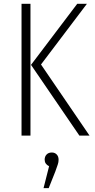

<svg xmlns="http://www.w3.org/2000/svg" viewBox="-20 -704 492 997"><path d="M138.2 -684.1V0H91.8V-684.1ZM431.2 -684.1 192.9 -369.1 444.8 0H392.1L141.1 -367.2L380.9 -684.1ZM249 87.9Q264.6 87.9 274.4 98.1Q284.2 108.4 284.2 125Q284.2 128.9 283.7 133.1Q283.2 137.2 282.7 140.1Q282.2 143.1 280.3 149.2Q278.3 155.3 277.1 158.7Q275.9 162.1 272.5 171.6Q269 181.2 267.1 187L232.9 272.9H206.1L234.9 159.2Q211.9 147.9 211.9 125Q211.9 108.9 221.9 98.4Q231.9 87.9 249 87.9Z"/></svg>

Font: Fira Sans Compressed ExtraLight
Style: Regular
Weight: 250
Width: 1
Designer: Carrois Corporate & Edenspiekermann AG
Foundry: Carrois Corporate GbR & Edenspiekermann AG
Version: Version 4.203;PS 004.203;hotconv 1.0.88;makeotf.lib2.5.64775